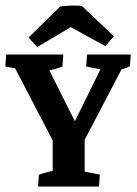

<svg xmlns="http://www.w3.org/2000/svg" viewBox="-20 -683 502 703"><path d="M173.3 -168 31.7 -439.9 61.5 -427.7 -0.5 -439.5 2.9 -483.4H211.9L208.5 -439.5Q189 -430.7 147 -422.9L155.8 -435.1L272.9 -201.7L289.6 -170.4ZM220.7 -170.9 353 -439.9 363.8 -426.3 295.4 -439.5 298.8 -483.4H459L455.6 -440.4Q446.3 -435.5 431.2 -430.7Q416 -425.8 397.9 -421.9L430.7 -439.9L289.6 -170.4ZM172.9 -7.3V-202.1H290V-7.3ZM119.1 0 122.6 -43Q136.7 -48.8 154.5 -53.2Q172.4 -57.6 191.4 -60.5L172.9 -12.2V-88.9H290V-12.2L272.9 -57.6L345.7 -43.9L342.3 0ZM279.3 -661.6 397 -550.3 365.7 -514.2 214.4 -597.2ZM279.3 -661.6 262.7 -597.7 116.2 -510.7 84.5 -545.4 200.2 -659.2Q217.3 -661.6 238.5 -662.4Q259.8 -663.1 279.3 -661.6Z"/></svg>

Font: Markazi Text
Style: Regular
Weight: 400
Designer: Borna Izadpanah (Arabic designer), Fiona Ross (Arabic design director) and Florian Runge (Latin designer)
Foundry: Borna Izadpanah and Florian Runge
Version: Version 1.000